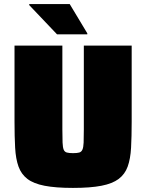

<svg xmlns="http://www.w3.org/2000/svg" viewBox="-20 -911 715 939"><path d="M337 8Q252 8 198 -2.5Q144 -13 114 -36Q84 -59 70.5 -96.5Q57 -134 54 -188.5Q51 -243 51 -316V-688H285V-278Q285 -237 286 -213.5Q287 -190 291.5 -179Q296 -168 307 -165Q318 -162 337 -162Q357 -162 367.5 -165Q378 -168 383 -179Q388 -190 389 -213.5Q390 -237 390 -278V-688H624V-316Q624 -243 621 -188.5Q618 -134 604.5 -96.5Q591 -59 560.5 -36Q530 -13 476 -2.5Q422 8 337 8ZM259 -743 123 -886V-891H321L407 -748V-743Z"/></svg>

Font: Saira Thin Black
Style: Regular
Weight: 900
Version: Version 1.101